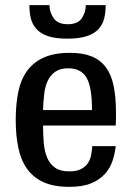

<svg xmlns="http://www.w3.org/2000/svg" viewBox="-20 -715 512 745"><path d="M249 10Q189 10 149 -8Q109 -26 85 -60Q61 -94 51 -142Q41 -190 41 -250Q41 -310 51 -358.5Q61 -407 85.5 -440.5Q110 -474 150.5 -492Q191 -510 251 -510Q302 -510 336 -496Q370 -482 391 -453.5Q412 -425 421 -381.5Q430 -338 430 -279Q430 -267 430 -254.5Q430 -242 429 -228H147Q147 -191 150 -158.5Q153 -126 163.5 -102Q174 -78 194 -64Q214 -50 249 -50Q278 -50 295.5 -59.5Q313 -69 322 -83.5Q331 -98 334 -115Q337 -132 338 -148H429Q426 -119 416.5 -90.5Q407 -62 386.5 -39.5Q366 -17 333 -3.5Q300 10 249 10ZM245 -450Q214 -450 195 -437Q176 -424 165.5 -402Q155 -380 151.5 -350.5Q148 -321 147 -288H337Q337 -378 315.5 -414Q294 -450 245 -450ZM390 -695Q390 -668 384.5 -644.5Q379 -621 363 -603Q347 -585 317.5 -575Q288 -565 241 -565Q194 -565 165.5 -575Q137 -585 121 -603Q105 -621 99.5 -644.5Q94 -668 94 -695H172Q172 -668 188 -644.5Q204 -621 243 -621Q282 -621 297.5 -644.5Q313 -668 313 -695Z"/></svg>

Font: HermeneusOne
Style: Regular
Weight: 400
Designer: Rodrigo Fuenzalida, Pablo Impallari
Foundry: Pablo Impallari, Rodrigo Fuenzalida
Version: Version 1.000; ttfautohint (v0.8) -G 200 -r 50